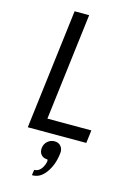

<svg xmlns="http://www.w3.org/2000/svg" viewBox="-149 -819 773 1160"><g transform="rotate(15 237.5 -238.5)"><path d="M75 0 167 -750H258L176 -81H451L441 0ZM174 273 179 239Q217 238 236 191Q247 162 239 157Q214 157 200 140.5Q186 124 189 98.5Q192 73 210.5 56.5Q229 40 254.5 40Q280 40 294.5 58Q309 76 305 104Q297 174 261 224.5Q225 275 174 273Z"/></g></svg>

Font: Orkney
Style: Italic
Weight: 400
Italic angle: -7°
Designer: Samuel Oakes and Alfredo Marco Pradil
Foundry: Alfredo Marco Pradil
Version: 1.0; ttfautohint (v1.5)